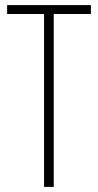

<svg xmlns="http://www.w3.org/2000/svg" viewBox="-20 -734 385 754"><path d="M191 0H153V-679H8V-714H337V-679H191Z"/></svg>

Font: Noto Sans Arabic UI XCn XLt
Style: Regular
Weight: 200
Width: 2
Designer: Monotype Design Team, Nadine Chahine and Nizar Qandah
Foundry: Monotype Imaging Inc.
Version: Version 2.010; ttfautohint (v1.8.4.7-5d5b)